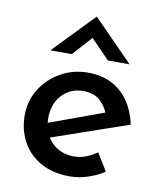

<svg xmlns="http://www.w3.org/2000/svg" viewBox="-79 -738 682 811"><g transform="rotate(10 262.5 -332.0)"><path d="M275 10Q203 10 151 -18.5Q99 -47 71 -97.5Q43 -148 43 -212Q43 -274 74.5 -324.5Q106 -375 159 -405Q212 -435 277 -435Q361 -435 416.5 -386.5Q472 -338 491 -250L150 -132L126 -190L400 -290L379 -276Q367 -308 341 -331.5Q315 -355 270 -355Q214 -355 178.5 -316.5Q143 -278 143 -218Q143 -154 181 -115Q219 -76 277 -76Q304 -76 329 -85.5Q354 -95 376 -111L422 -36Q390 -15 351.5 -2.5Q313 10 275 10ZM349 -500 258 -594 286 -602 194 -500H102L270 -674H271L442 -500Z"/></g></svg>

Font: Reem Kufi Fun
Style: Regular
Weight: 400
Designer: Khaled Hosny
Version: Version 1.005